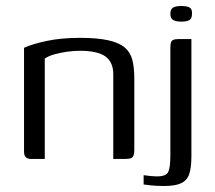

<svg xmlns="http://www.w3.org/2000/svg" viewBox="-20 -529 715 639"><path d="M83 0Q60 0 60 -24V-370Q89 -383 136.5 -393Q184 -403 246 -403Q304 -403 340 -395Q376 -387 395 -371Q414 -355 420.5 -329.5Q427 -304 427 -268V-30Q427 -19 424.5 -12Q422 -5 415.5 -2.5Q409 0 396 0H357V-282Q357 -322 331 -341Q305 -360 246 -360Q227 -360 204.5 -357Q182 -354 162 -348.5Q142 -343 129 -334V0ZM526 90Q502 90 483 88Q464 86 458 85V54Q463 55 478 56.5Q493 58 503 58Q533 58 540 43Q547 28 547 -12V-370Q547 -381 549 -387.5Q551 -394 557 -396.5Q563 -399 575 -399H617V-8Q617 28 610 49.5Q603 71 583.5 80.5Q564 90 526 90ZM584 -457Q567 -457 557 -462Q547 -467 547 -483Q547 -499 556.5 -504Q566 -509 583 -509Q602 -509 611 -504Q620 -499 619 -483Q619 -467 610 -462Q601 -457 584 -457Z"/></svg>

Font: Genos Thin
Style: Regular
Weight: 400
Version: Version 1.010